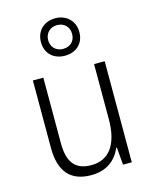

<svg xmlns="http://www.w3.org/2000/svg" viewBox="-121 -887 773 976"><g transform="rotate(-15 265.0 -399.0)"><path d="M265 -611C324 -611 366 -649 366 -709C366 -769 322 -808 265 -808C206 -808 164 -769 164 -709C164 -648 207 -611 265 -611ZM265 -647C228 -647 202 -672 202 -709C202 -746 228 -772 265 -772C303 -772 328 -746 328 -709C328 -672 303 -647 265 -647ZM237 10C320 10 370 -33 395 -92H398L406 0H452V-532H396V-242C396 -108 343 -39 251 -39C170 -39 129 -82 129 -187V-532H74V-177C74 -52 129 10 237 10Z"/></g></svg>

Font: Noto Sans Mono Condensed Light
Style: Regular
Weight: 300
Width: 3
Designer: Monotype Design Team
Foundry: Monotype Imaging Inc.
Version: Version 2.014